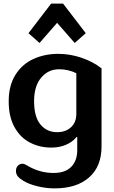

<svg xmlns="http://www.w3.org/2000/svg" viewBox="-20 -799 630 1059"><path d="M137 -616 262 -779H328L453 -616L392 -562L295 -673L198 -562ZM110 199Q88 186 78 173.5Q68 161 68 144Q68 126 78.5 115Q89 104 104 104Q110 104 116.5 107Q123 110 128.5 113Q134 116 137 118Q202 155 275 155Q340 155 373 121Q406 87 406 29V-43H402Q380 -16 344 -0.5Q308 15 262 15Q199 15 145.5 -12.5Q92 -40 60 -97.5Q28 -155 28 -240Q28 -328 65.5 -387Q103 -446 165 -474Q227 -502 301 -502Q366 -502 429.5 -480.5Q493 -459 540 -422V9Q540 119 471.5 179.5Q403 240 281 240Q234 240 187 228.5Q140 217 110 199ZM401 -171V-395Q357 -417 306 -417Q246 -417 207 -370.5Q168 -324 168 -241Q168 -155 203 -112.5Q238 -70 295 -70Q342 -70 371.5 -97Q401 -124 401 -171Z"/></svg>

Font: Maitree
Style: Bold
Weight: 700
Designer: CadsonDemak Team
Foundry: CadsonDemak
Version: Version 1.002